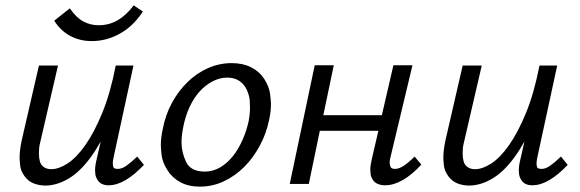

<svg xmlns="http://www.w3.org/2000/svg" viewBox="-20 -685 2160 715"><path d="M384 5Q370 5 359.5 0Q349 -5 342.5 -16Q336 -27 335 -37Q334 -47 334 -51Q334 -64 337 -79L355 -158Q336 -124 316 -97Q276 -43 233 -18.5Q190 6 149 6Q126 6 105.5 -2Q85 -10 71 -29.5Q57 -49 55 -69Q53 -89 53 -98Q53 -126 61 -163L125 -441H196L133 -169Q126 -142 125.5 -129.5Q125 -117 125 -113Q125 -97 128.5 -84Q132 -71 143 -63Q154 -55 171 -55Q199 -55 232 -76.5Q265 -98 298 -145Q331 -192 361 -265Q391 -338 411 -441H477L403 -99Q400 -85 400 -76Q400 -70 402 -63Q404 -56 419 -56Q434 -56 451 -68Q468 -80 491 -102L516 -71Q481 -34 448 -14.5Q415 5 384 5ZM322 -532Q277 -532 241 -551.5Q205 -571 182 -608L240 -654Q264 -619 290.5 -605Q317 -591 347 -591Q386 -591 418 -609.5Q450 -628 478 -665L512 -642Q477 -588 427 -560Q377 -532 322 -532Z M724 10Q682 10 651.5 -6.5Q621 -23 603 -52Q585 -81 582 -106.5Q579 -132 579 -145Q579 -173 586 -204Q596 -257 620 -301.5Q644 -346 678.5 -379.5Q713 -413 755 -431.5Q797 -450 843 -450Q884 -450 915 -434.5Q946 -419 964 -391Q982 -363 985.5 -337Q989 -311 989 -297Q989 -269 982 -238Q972 -188 947.5 -142.5Q923 -97 889.5 -63.5Q856 -30 814 -10Q772 10 724 10ZM743 -46Q773 -46 799.5 -61.5Q826 -77 846.5 -102.5Q867 -128 882.5 -162.5Q898 -197 906 -234Q911 -261 911 -285Q911 -292 910 -310Q909 -328 899.5 -349.5Q890 -371 871.5 -383.5Q853 -396 826 -396Q799 -396 772.5 -382.5Q746 -369 724 -345Q702 -321 686 -286.5Q670 -252 662 -210Q656 -180 656 -155Q656 -118 673 -82Q690 -46 743 -46Z M1059 0 1152 -442H1223L1184 -256H1402L1445 -442H1516L1434 -99Q1431 -88 1431 -79Q1431 -73 1434 -64.5Q1437 -56 1451 -56Q1466 -56 1484 -68Q1502 -80 1524 -102L1549 -72Q1514 -34 1480 -14.5Q1446 5 1414 5Q1399 5 1387 0Q1375 -5 1368 -16Q1361 -27 1360 -38Q1359 -49 1359 -53Q1359 -69 1364 -90L1389 -198H1171L1130 0Z M1962 5Q1948 5 1937.5 0Q1927 -5 1920.5 -16Q1914 -27 1913 -37Q1912 -47 1912 -51Q1912 -64 1915 -79L1933 -158Q1914 -124 1894 -97Q1854 -43 1811 -18.5Q1768 6 1727 6Q1704 6 1683.5 -2Q1663 -10 1649 -29.5Q1635 -49 1633 -69Q1631 -89 1631 -98Q1631 -126 1639 -163L1703 -441H1774L1711 -169Q1704 -142 1703.5 -129.5Q1703 -117 1703 -113Q1703 -97 1706.5 -84Q1710 -71 1721 -63Q1732 -55 1749 -55Q1777 -55 1810 -76.5Q1843 -98 1876 -145Q1909 -192 1939 -265Q1969 -338 1989 -441H2055L1981 -99Q1978 -85 1978 -76Q1978 -70 1980 -63Q1982 -56 1997 -56Q2012 -56 2029 -68Q2046 -80 2069 -102L2094 -71Q2059 -34 2026 -14.5Q1993 5 1962 5Z"/></svg>

Font: Isabella Sans
Style: Italic
Weight: 400
Italic angle: -12°
Designer: Christian Thalmann (Catharsis Fonts), Cristiano Sobral
Foundry: The Isabella Sans Project Authors
Version: Version 2.026; ttfautohint (v1.8.4.7-5d5b-dirty)